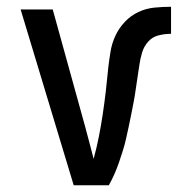

<svg xmlns="http://www.w3.org/2000/svg" viewBox="-20 -548 540 568"><path d="M302 0H198L41 -520H136L232 -173Q238 -150 244.5 -126Q251 -102 257 -78Q266 -111 272.5 -144Q279 -177 284 -210.5Q289 -244 293 -278Q297 -312 300 -345V-346Q303 -371 307 -395.5Q311 -420 321.5 -442.5Q332 -465 349.5 -483.5Q367 -502 389.5 -512.5Q412 -523 437 -525.5Q462 -528 486 -528V-448Q468 -448 449.5 -443.5Q431 -439 418.5 -425Q406 -411 400.5 -393Q395 -375 392.5 -357Q390 -339 387 -320.5Q384 -302 381.5 -283.5Q379 -265 375.5 -247Q372 -229 368.5 -211Q365 -193 361 -174.5Q357 -156 353 -138Q349 -120 343.5 -102.5Q338 -85 332 -67.5Q326 -50 318.5 -33Q311 -16 302 0Z"/></svg>

Font: Iosevka Custom Medium
Style: Regular
Weight: 500
Monospace: yes
Designer: Belleve Invis
Foundry: Belleve Invis
Version: Version 32.5.0; ttfautohint (v1.8.4)